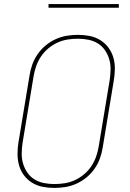

<svg xmlns="http://www.w3.org/2000/svg" viewBox="-20 -914 640 942"><path d="M247 8Q217 8 189 2.5Q161 -3 137.5 -17.5Q114 -32 97.5 -54Q81 -76 73.5 -103Q66 -130 66 -159.5Q66 -189 71 -218L125 -544Q129 -571 138.5 -597.5Q148 -624 164.5 -648Q181 -672 204 -691Q227 -710 253.5 -722Q280 -734 307.5 -738.5Q335 -743 362 -743Q392 -743 420 -737.5Q448 -732 471.5 -717.5Q495 -703 511.5 -681Q528 -659 536 -632Q544 -605 543.5 -575.5Q543 -546 538 -517L484 -191Q480 -164 470.5 -137.5Q461 -111 444.5 -87Q428 -63 405 -44Q382 -25 355.5 -13Q329 -1 301.5 3.5Q274 8 247 8ZM247 -11Q272 -11 297.5 -15Q323 -19 347 -30Q371 -41 392 -58.5Q413 -76 428 -98.5Q443 -121 451.5 -145.5Q460 -170 464 -194L518 -520Q522 -546 522.5 -572.5Q523 -599 516 -623Q509 -647 495 -667.5Q481 -688 460 -701Q439 -714 413.5 -719Q388 -724 362 -724Q337 -724 311.5 -720Q286 -716 262 -705Q238 -694 217 -676.5Q196 -659 181 -636.5Q166 -614 157.5 -589.5Q149 -565 145 -541L91 -215Q87 -189 86.5 -162.5Q86 -136 93 -112Q100 -88 114 -67.5Q128 -47 149 -34Q170 -21 195.5 -16Q221 -11 247 -11ZM563 -876H218V-894H563Z"/></svg>

Font: Iosevka SS04 Th Ex Obl
Style: Regular
Weight: 100
Width: 7
Italic angle: -9°
Monospace: yes
Designer: Belleve Invis
Foundry: Belleve Invis
Version: Version 19.0.0; ttfautohint (v1.8.4)